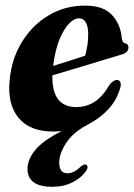

<svg xmlns="http://www.w3.org/2000/svg" viewBox="-20 -470 490 702"><path d="M293.5 156.5Q277.5 180 245.2 196.5Q213 213 172 213Q80.5 213 80.5 147.5Q80.5 114 108.5 79Q136.5 44 206 9Q196 10 189.8 10.5Q183.5 11 176 11Q88.5 11 47.2 -39.8Q6 -90.5 15.5 -179.5Q22.5 -254.5 59.8 -315.8Q97 -377 156.8 -413.2Q216.5 -449.5 291.5 -449.5Q358 -449.5 389.5 -415.2Q421 -381 425 -332Q426.5 -314 438.5 -311.5Q449.5 -308.5 449.5 -297Q450 -288.5 444.2 -281.5Q438.5 -274.5 424 -270.5Q382 -258 312.8 -236.8Q243.5 -215.5 171.5 -194.5Q169 -78.5 259 -78.5Q334.5 -78.5 380 -159.5Q394.5 -178 408 -177.5Q416 -177.5 419.2 -170.8Q422.5 -164 421.5 -156Q410 -108.5 379 -73.8Q348 -39 296 -11.5Q245.5 15.5 221 54Q196.5 92.5 196.5 124.5Q196.5 163.5 226.5 163.5Q239.5 163.5 252 156.8Q264.5 150 275 139Q286.5 129 294.5 132Q299 133.5 300 140Q301 146.5 293.5 156.5ZM269 -403Q240 -403 212 -355.5Q184 -308 174.5 -229Q204 -238 233.5 -247.5Q263 -257 291.5 -266.5Q297 -287.5 299.8 -306.2Q302.5 -325 302.5 -346Q302.5 -372 294 -387.5Q285.5 -403 269 -403Z"/></svg>

Font: Fraunces 144pt S050
Style: Bold Italic
Weight: 700
Italic angle: -16°
Version: Version 1.000; ttfautohint (v1.8.3)